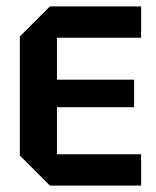

<svg xmlns="http://www.w3.org/2000/svg" viewBox="-20 -580 486 600"><path d="M136 0 42 -94V-466L136 -560H421V-462H158V-331H399V-245H158V-98H421V0Z"/></svg>

Font: Tektur SemiCondensed Medium
Style: Regular
Weight: 500
Width: 4
Designer: Adam Jagosz
Foundry: Adam Jagosz
Version: Version 1.005;gftools[0.9.30]